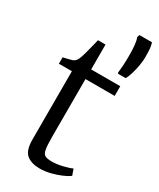

<svg xmlns="http://www.w3.org/2000/svg" viewBox="-209 -883 794 960"><g transform="rotate(30 188.0 -403.0)"><path d="M196 10.5Q149 10.5 121.2 -11.8Q93.5 -34 93.5 -98V-491.5H18.5V-528.5Q27 -530.5 38.8 -533.2Q50.5 -536 60.8 -538.8Q71 -541.5 75 -544Q81 -547.5 84.8 -551.5Q88.5 -555.5 91.8 -561.2Q95 -567 98 -575.5Q102.5 -587.5 108.8 -610.8Q115 -634 120.8 -657Q126.5 -680 129 -691H172.5V-547.5H340.5V-491.5H172V-159.5Q172 -109 176.2 -86Q180.5 -63 193.2 -56.5Q206 -50 231 -50Q259.5 -50 293.8 -58.2Q328 -66.5 344 -74.5L356.5 -39Q342 -28 316 -16.8Q290 -5.5 258.5 2.5Q227 10.5 196 10.5ZM343.5 -596H299.5L297 -601.5Q299.5 -623 301 -647.2Q302.5 -671.5 302.5 -700Q302.5 -738.5 299.8 -763.5Q297 -788.5 291 -802L295.5 -817H368Q373 -802.5 374.8 -784Q376.5 -765.5 376.5 -732Q376.5 -717 372.5 -691.5Q368.5 -666 361 -639.5Q353.5 -613 343.5 -596Z"/></g></svg>

Font: Merriweather 36pt Light
Style: Regular
Weight: 300
Designer: Eben Sorkin
Foundry: Eben Sorkin
Version: Version 2.100